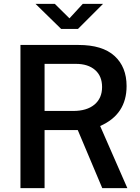

<svg xmlns="http://www.w3.org/2000/svg" viewBox="-20 -975 723 995"><path d="M510 0H640L499 -322C590.3 -362 636 -431 636 -529C636 -595 615.2 -647 573.5 -685C531.8 -723 469.7 -742 387 -742H86V0H211V-301H383ZM469.5 -433C443.2 -411 406.3 -400 359 -400H211V-644H374C415.3 -644 448.2 -633.5 472.5 -612.5C496.8 -591.5 509 -562 509 -524C509 -485.3 495.8 -455 469.5 -433ZM514 -955H409L340 -880L264 -955H164L297 -825H384Z"/></svg>

Font: Morrison SemiBold
Style: Regular
Weight: 600
Designer: Pablo Impallari, Rodrigo Fuenzalida (Modified by Dan O. Williams)
Version: Version 0.030; ttfautohint (v1.8.1)